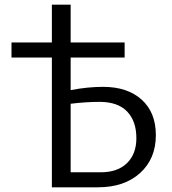

<svg xmlns="http://www.w3.org/2000/svg" viewBox="-20 -798 732 818"><path d="M419 -428Q523 -428 583.5 -373.5Q644 -319 644 -222Q644 -122 577 -61Q510 0 397 0H201V-553H29V-617H201V-778H281V-617H511V-553H281V-414Q353 -428 419 -428ZM409 -64Q481 -64 521 -103Q561 -142 561 -209Q561 -282 521.5 -323Q482 -364 404 -364Q347 -364 281 -356V-64Z"/></svg>

Font: EauTestInfant Medium
Style: Regular
Weight: 500
Designer: Christian Thalmann (Catharsis Fonts)
Version: Version 0.001;PS 000.001;hotconv 1.0.88;makeotf.lib2.5.64775